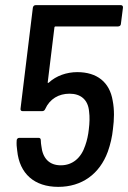

<svg xmlns="http://www.w3.org/2000/svg" viewBox="-20 -720 499 748"><path d="M419 -328C407 -400 358 -439 281 -439C240 -439 199 -425 170 -398C167 -396 165 -397 166 -400L192 -613C192 -615 194 -617 196 -617H440C446 -617 451 -621 451 -627L459 -690C460 -696 456 -700 451 -700H119C113 -700 109 -696 108 -690L60 -297C59 -291 62 -287 68 -287H144C150 -287 154 -290 156 -295C174 -335 209 -355 251 -355C294 -355 323 -332 327 -286C330 -264 329 -240 326 -216C324 -196 319 -172 312 -153C296 -104 262 -76 217 -76C172 -76 146 -103 141 -152C140 -158 139 -166 139 -173C139 -180 136 -183 130 -183H55C50 -183 45 -179 45 -173C44 -159 45 -146 47 -133C56 -43 114 8 207 8C299 8 368 -42 400 -129C410 -157 417 -187 420 -217C425 -255 426 -292 419 -328Z"/></svg>

Font: Barlow Semi Condensed Medium
Style: Italic
Weight: 500
Width: 4
Italic angle: -7°
Designer: Jeremy Tribby
Foundry: Tribby Type
Version: Version 1.422;hotconv 1.0.109;makeotfexe 2.5.65596